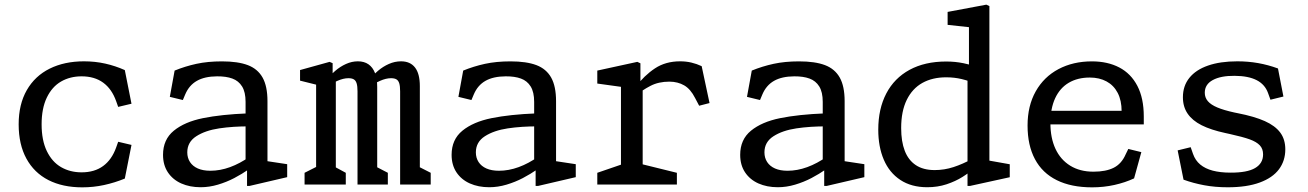

<svg xmlns="http://www.w3.org/2000/svg" viewBox="-20 -793 5620 825"><path d="M60.2 -258.8Q60.2 -344.8 95.2 -405.8Q130.2 -466.7 193.5 -498.1Q256.8 -529.5 341 -529.5Q388.7 -529.5 432.4 -519.7Q476.2 -509.8 516.3 -491.8L545 -347.3L487.8 -333.7L479.2 -358Q460.5 -410.7 423.4 -437.8Q386.3 -465 330.7 -465Q281 -465 242.2 -442.6Q203.5 -420.2 181.2 -373.8Q158.8 -327.3 158.8 -258.8Q158.8 -190.2 181.2 -143.8Q203.5 -97.5 242.2 -75Q281 -52.5 330.7 -52.5Q386.2 -52.5 423.2 -79.7Q460.3 -106.8 479.2 -159.5L487.8 -183.8L545 -170.3L516.3 -25.7Q473.3 -8 427.4 2Q381.5 12 333.5 12Q249.3 12 188.1 -19.2Q126.8 -50.5 93.5 -111.4Q60.2 -172.3 60.2 -258.8Z M1041.5 -74.7 1035.2 -86.5V-355.3Q1035.2 -397.3 1020.2 -421.5Q1005.2 -445.7 978.3 -455.5Q951.5 -465.3 912.7 -465Q859.7 -464.7 826.1 -445.7Q792.5 -426.7 775.8 -387.2L765.7 -363.2L709.7 -376.8L730.3 -489.7Q775 -508 823.8 -518.7Q872.5 -529.3 933.3 -529.3Q1002.3 -529.3 1044.8 -513.2Q1087.3 -497 1108.3 -459.7Q1129.3 -422.3 1129.3 -358.3V-77.3L1107 -103.7L1214 -87.5V-31.8L1051.8 6H1041.5ZM680.5 -127.7Q680.5 -193.5 726.9 -231.4Q773.3 -269.3 852 -285.3Q930.7 -301.3 1044.7 -305.8L1052.5 -250Q981.5 -250.3 921.9 -241.4Q862.3 -232.5 823.5 -207.6Q784.7 -182.7 784.7 -138.3Q784.7 -114.7 796.4 -96.7Q808.2 -78.7 830.3 -69Q852.5 -59.3 883.7 -59.3Q925.8 -59.3 968.6 -74.9Q1011.3 -90.5 1053.3 -120.2V-68.5L1050.5 -66.5Q1019.3 -45 986.5 -27.8Q953.7 -10.7 916.5 0.4Q879.3 11.5 842.2 11.5Q795.5 11.5 758.8 -4.8Q722.2 -21.2 701.3 -52.6Q680.5 -84 680.5 -127.7Z M1477 -457Q1455.8 -457 1430 -445.7Q1404.2 -434.3 1379 -417.2V-444.5Q1398.8 -469.8 1420.3 -488.4Q1441.8 -507 1466.8 -518.2Q1491.7 -529.5 1517.7 -529.5Q1544.8 -529.5 1563.3 -516.7Q1581.8 -503.8 1591.3 -479.2Q1600.8 -454.5 1600.8 -418.8V-44.3L1578.5 -85.8L1646.5 -50.5V0H1516.2V-400.3Q1516.2 -422.7 1512.4 -434.8Q1508.7 -447 1500.2 -452Q1491.8 -457 1477 -457ZM1660.2 -457Q1638.8 -457 1613.2 -445.7Q1587.7 -434.3 1562.5 -417.2V-444.5Q1582.3 -470 1603.9 -488.5Q1625.5 -507 1650.9 -518.2Q1676.3 -529.5 1703.2 -529.5Q1742.8 -529.5 1763.4 -502.8Q1784 -476.2 1784 -423V-44.3L1761.3 -85.8L1830.7 -50.5V0H1699.3V-400.3Q1699.3 -422.7 1695.6 -434.8Q1691.8 -447 1683.4 -452Q1675 -457 1660.2 -457ZM1288.7 -50.5 1358.5 -85.8 1338.3 -47.2V-454.7L1364.5 -422.8L1269.3 -446.5V-492L1396.2 -527.2L1409.3 -521.5V-461.3L1423 -454.3V-44.3L1400.7 -85.8L1465.8 -50.5V0H1288.7Z M2281.5 -74.7 2275.2 -86.5V-355.3Q2275.2 -397.3 2260.2 -421.5Q2245.2 -445.7 2218.3 -455.5Q2191.5 -465.3 2152.7 -465Q2099.7 -464.7 2066.1 -445.7Q2032.5 -426.7 2015.8 -387.2L2005.7 -363.2L1949.7 -376.8L1970.3 -489.7Q2015 -508 2063.8 -518.7Q2112.5 -529.3 2173.3 -529.3Q2242.3 -529.3 2284.8 -513.2Q2327.3 -497 2348.3 -459.7Q2369.3 -422.3 2369.3 -358.3V-77.3L2347 -103.7L2454 -87.5V-31.8L2291.8 6H2281.5ZM1920.5 -127.7Q1920.5 -193.5 1966.9 -231.4Q2013.3 -269.3 2092 -285.3Q2170.7 -301.3 2284.7 -305.8L2292.5 -250Q2221.5 -250.3 2161.9 -241.4Q2102.3 -232.5 2063.5 -207.6Q2024.7 -182.7 2024.7 -138.3Q2024.7 -114.7 2036.4 -96.7Q2048.2 -78.7 2070.3 -69Q2092.5 -59.3 2123.7 -59.3Q2165.8 -59.3 2208.6 -74.9Q2251.3 -90.5 2293.3 -120.2V-68.5L2290.5 -66.5Q2259.3 -45 2226.5 -27.8Q2193.7 -10.7 2156.5 0.4Q2119.3 11.5 2082.2 11.5Q2035.5 11.5 1998.8 -4.8Q1962.2 -21.2 1941.3 -52.6Q1920.5 -84 1920.5 -127.7Z M2546.5 -50.5 2668.3 -92.3 2648.2 -53.5V-448.3L2674.3 -416.3L2546.5 -434V-489.7L2718.5 -527.2L2731.8 -521V-432.7L2741.5 -425.7V-50.7L2719.2 -92.3L2888.5 -50.5V0H2546.5ZM2857.3 -442.2H2856.2Q2809.8 -442.2 2774.7 -423.9Q2739.5 -405.7 2704.8 -377.5L2704 -377L2710.5 -418.8Q2748.3 -468.7 2794.1 -499.1Q2839.8 -529.5 2902.3 -529.5Q2928 -529.5 2950.9 -524.1Q2973.8 -518.7 2995 -508.7L3028.8 -350.2L2984.2 -338.7L2966.8 -371.7Q2947 -410.7 2919.8 -426.2Q2892.7 -441.8 2857.3 -442.2Z M3521.5 -74.7 3515.2 -86.5V-355.3Q3515.2 -397.3 3500.2 -421.5Q3485.2 -445.7 3458.3 -455.5Q3431.5 -465.3 3392.7 -465Q3339.7 -464.7 3306.1 -445.7Q3272.5 -426.7 3255.8 -387.2L3245.7 -363.2L3189.7 -376.8L3210.3 -489.7Q3255 -508 3303.8 -518.7Q3352.5 -529.3 3413.3 -529.3Q3482.3 -529.3 3524.8 -513.2Q3567.3 -497 3588.3 -459.7Q3609.3 -422.3 3609.3 -358.3V-77.3L3587 -103.7L3694 -87.5V-31.8L3531.8 6H3521.5ZM3160.5 -127.7Q3160.5 -193.5 3206.9 -231.4Q3253.3 -269.3 3332 -285.3Q3410.7 -301.3 3524.7 -305.8L3532.5 -250Q3461.5 -250.3 3401.9 -241.4Q3342.3 -232.5 3303.5 -207.6Q3264.7 -182.7 3264.7 -138.3Q3264.7 -114.7 3276.4 -96.7Q3288.2 -78.7 3310.3 -69Q3332.5 -59.3 3363.7 -59.3Q3405.8 -59.3 3448.6 -74.9Q3491.3 -90.5 3533.3 -120.2V-68.5L3530.5 -66.5Q3499.3 -45 3466.5 -27.8Q3433.7 -10.7 3396.5 0.4Q3359.3 11.5 3322.2 11.5Q3275.5 11.5 3238.8 -4.8Q3202.2 -21.2 3181.3 -52.6Q3160.5 -84 3160.5 -127.7Z M4137.3 -471.8 4143.5 -483.8V-700.3L4165.8 -673.8L4051.8 -686.2V-741.8L4218.2 -773L4231.3 -767V-80.2L4209.2 -106.7L4318.8 -87.2V-31.5L4147.7 6H4137.3ZM4196.3 -501.2V-424.3L4180.5 -431Q4144 -445.5 4112.4 -453.2Q4080.8 -460.8 4045.5 -460.8Q3986.7 -460.8 3943.3 -436.7Q3900 -412.5 3876.1 -363.7Q3852.2 -314.8 3852.2 -242.7Q3852.2 -185.2 3867.6 -145.1Q3883 -105 3915 -83.6Q3947 -62.2 3996.3 -62.2Q4037.8 -62.2 4077.5 -75.2Q4117.2 -88.2 4158.5 -110.8Q4164.2 -114 4169.8 -117.2L4173.2 -75.3Q4145.7 -51.7 4115.8 -32.8Q4085.8 -14 4047.4 -1.2Q4009 11.5 3964.3 11.5Q3896 11.5 3848.7 -19.8Q3801.3 -51.2 3777.6 -106.8Q3753.8 -162.3 3753.8 -235.8Q3753.8 -325.2 3788.2 -391.2Q3822.7 -457.3 3888.4 -493Q3954.2 -528.7 4045.5 -528.7Q4084.5 -528.7 4120.2 -521.3Q4156 -514 4196.3 -501.2Z M4395.3 -253.7Q4395.3 -338.2 4430.4 -400.5Q4465.5 -462.8 4528.3 -496.1Q4591.2 -529.3 4671.8 -529.3Q4739.2 -529.3 4789.3 -503.2Q4839.5 -477 4867.1 -424Q4894.7 -371 4894.7 -292.3V-258.5H4475.3V-316.8H4821L4799.5 -294.7V-314.7Q4799.5 -361.2 4782.7 -393.7Q4765.8 -426.2 4734.9 -443Q4704 -459.8 4662.8 -459.8Q4610.3 -459.8 4572.2 -437.3Q4534.2 -414.8 4513.8 -370.8Q4493.5 -326.7 4493.5 -263.7Q4493.5 -200.3 4515.2 -153.5Q4537 -106.7 4578.7 -81Q4620.3 -55.3 4678.5 -55.3Q4732.2 -55.3 4765.7 -72.3Q4799.2 -89.3 4816.7 -129.5L4828.2 -153L4884.2 -139.3L4853 -26.5Q4814.8 -8.7 4768.6 1.7Q4722.3 12 4672.7 12Q4583 12 4520.9 -18.8Q4458.8 -49.5 4427.1 -109Q4395.3 -168.5 4395.3 -253.7Z M5065.5 -21 5040.2 -146.8 5096.2 -160.5 5106.2 -131.8Q5116 -103.7 5137.3 -86Q5158.7 -68.3 5190.9 -59.8Q5223.2 -51.3 5266.7 -51.2Q5338.7 -50.8 5373 -70.9Q5407.3 -91 5407.3 -129.5Q5407.3 -153.5 5393.2 -168.5Q5379.2 -183.5 5349.8 -194.2Q5320.3 -204.8 5264.3 -217.2L5244.7 -221.5Q5183.3 -234.7 5143.3 -254.8Q5103.3 -275 5083.1 -304.7Q5062.8 -334.3 5062.8 -375.2Q5062.8 -424 5090.7 -458.6Q5118.5 -493.2 5170.9 -511.3Q5223.3 -529.5 5296.5 -529.5Q5343.2 -529.5 5386.1 -521.9Q5429 -514.3 5471.3 -498.8L5494.7 -378.2L5439 -364.5L5428.5 -393.5Q5415.3 -430.2 5379.8 -448.5Q5344.3 -466.8 5284.8 -467.2Q5225.8 -467.7 5191.3 -449.1Q5156.8 -430.5 5156.8 -394.5Q5156.8 -373.7 5170 -358.2Q5183.2 -342.8 5210.8 -331.2Q5238.5 -319.5 5284.3 -309.5L5297.7 -306.8Q5370.5 -292.5 5414.8 -272.6Q5459.2 -252.7 5481 -223.4Q5502.8 -194.2 5502.8 -151.3Q5502.8 -102.3 5475.7 -65.8Q5448.5 -29.2 5393.2 -8.8Q5337.8 11.7 5255.5 11.7Q5200.7 11.7 5154 2.9Q5107.3 -5.8 5065.5 -21Z"/></svg>

Font: Monaspace Xenon Var
Style: Regular
Weight: 400
Designer: Riley Cran and the Lettermatic Team
Version: Version 1.000 (Monaspace Xenon Var)